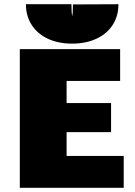

<svg xmlns="http://www.w3.org/2000/svg" viewBox="-20 -891 639 911"><path d="M567 -151V0H74V-658H550V-507H296V-402H507V-264H296V-151ZM542 -871 326 -870Q326 -848 325 -832Q324 -816 322 -816Q321 -820 320 -834Q319 -848 319 -871H103Q103 -815 130.5 -772.5Q158 -730 207.5 -707Q257 -684 322 -684Q387 -684 437 -707Q487 -730 514.5 -772.5Q542 -815 542 -871Z"/></svg>

Font: Ysabeau Black
Style: Regular
Weight: 900
Designer: Christian Thalmann (Catharsis Fonts)
Version: Version 0.003